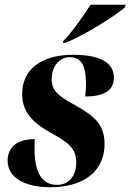

<svg xmlns="http://www.w3.org/2000/svg" viewBox="-20 -776 547 806"><path d="M246 -604 244 -596H255C336 -629 473 -715 505 -746L507 -756H360C331 -710 283 -642 246 -604ZM191 10C346 10 419 -69 419 -171C419 -248 383 -286 296 -334C221 -375 197 -397 197 -444C197 -500 231 -536 273 -536C322 -536 340 -500 341 -426C341 -410 340 -392 338 -371C412 -371 458 -393 458 -450C458 -501 421 -546 286 -546C148 -546 73 -480 73 -382C73 -305 118 -260 196 -217C275 -174 300 -148 300 -93C300 -38 269 0 220 0C164 0 125 -39 125 -151C125 -163 125 -177 126 -192C58 -192 12 -163 12 -101C12 -32 81 10 191 10Z"/></svg>

Font: Noto Serif Display Condensed ExtraBold
Style: Italic
Weight: 800
Width: 3
Italic angle: -12°
Designer: Monotype Design Team
Foundry: Monotype Imaging Inc.
Version: Version 2.009